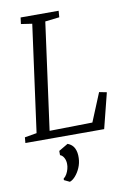

<svg xmlns="http://www.w3.org/2000/svg" viewBox="-107 -808 780 1146"><g transform="rotate(-10 283.0 -234.5)"><path d="M-0.5 0 2.5 -34 75.5 -46.5 163.5 -694 96.5 -704 101.5 -743H332L329 -704L242.5 -694L154.5 -46.5L414.5 -51L485.5 -223L531 -214L477 0ZM187.5 258V249Q199.5 240 207.2 226Q215 212 219.2 196.2Q223.5 180.5 223 166Q223 145.5 214.2 129Q205.5 112.5 190.5 107V81.5L246.5 48.5Q275.5 59.5 287.2 84.2Q299 109 297.5 143Q296.5 174 284.5 201.8Q272.5 229.5 255.2 249Q238 268.5 221 274Z"/></g></svg>

Font: Merriweather 24pt Light
Style: Italic
Weight: 300
Italic angle: -7.8°
Version: Version 2.101